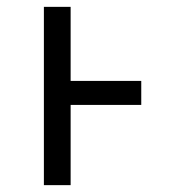

<svg xmlns="http://www.w3.org/2000/svg" viewBox="-20 -540 540 560"><path d="M108 0V-520H186V-304H392V-234H186V0Z"/></svg>

Font: Huly
Style: Regular
Weight: 400
Designer: Belleve Invis
Foundry: Belleve Invis
Version: Version 33.2.5; ttfautohint (v1.8.4)